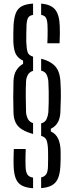

<svg xmlns="http://www.w3.org/2000/svg" viewBox="-20 -822 404 1049"><path d="M160.7 -90Q124.3 -100.3 101 -114.5Q77.7 -128.6 66.3 -150.7Q54.8 -172.7 53.7 -206.2Q52.4 -250.3 52.4 -289.4Q52.4 -328.6 53.7 -377.8Q54.8 -414.9 69.7 -438.4Q84.5 -461.9 106.1 -472.8V-490.6Q80.7 -502.4 68.1 -523.6Q55.5 -544.8 52.9 -592.6Q52.2 -612.8 52.8 -640.2Q53.4 -667.6 54.1 -685.5Q56.9 -726.9 67.1 -751.7Q77.2 -776.4 99.6 -788.2Q121.9 -800 160.7 -802.3V-740.5Q141.6 -737.7 134.1 -725.7Q126.7 -713.8 125 -685.5Q124.3 -668.6 123.7 -639.6Q123.1 -610.6 123.6 -592.6Q125 -557.9 130.3 -538.8Q135.6 -519.7 160.7 -512.3V-435Q140.8 -428.8 132 -412.6Q123.3 -396.5 122.4 -377.8Q120.4 -341.1 120.8 -293.1Q121.2 -245.1 122.4 -208Q124.1 -188.4 132.4 -172.1Q140.8 -155.8 160.7 -149.1ZM238.7 -585.6Q239.6 -603.9 240 -622.4Q240.5 -640.9 240.2 -657.4Q240 -673.8 239.5 -685.5Q238.1 -713.2 230.7 -725.4Q223.3 -737.7 204.8 -740.5V-802.3Q259.7 -797.7 282.3 -768.4Q304.9 -739.1 306.5 -678.5Q307.1 -659.2 307.1 -636.2Q307 -613.2 305.5 -585.6ZM204.8 205.8V147.2Q224.3 143 232.8 129.4Q241.3 115.8 242.1 88.1Q242.5 67.3 242.9 43.7Q243.3 20.2 242.5 1.7Q241.7 -33 235.4 -53.1Q229 -73.2 204.8 -79.6V-148.1Q226.2 -153.5 234.2 -170.9Q242.1 -188.3 244.1 -208Q245.6 -232.9 246.1 -263Q246.6 -293.1 246.1 -323.2Q245.6 -353.3 244.1 -377.8Q242.5 -397.4 234.6 -414.2Q226.6 -431 204.8 -436V-501.3Q254.1 -489.2 280.7 -460.9Q307.2 -432.7 310.2 -375.6Q313.2 -325.6 312.4 -287.6Q311.7 -249.6 309.8 -206.2Q307.5 -172.3 294.4 -150.9Q281.3 -129.5 257.8 -118.7V-103.8Q285 -91.7 297.7 -64.2Q310.4 -36.7 311.2 3.5Q311.8 22.5 311.3 46.3Q310.8 70.2 309.8 88.1Q307.4 127.6 296.9 152.5Q286.3 177.4 264.2 190.1Q242.2 202.8 204.8 205.8ZM160.7 206.4Q123.1 204 100.2 192Q77.3 180 66.8 154.8Q56.3 129.6 54.5 88.1Q54 74.8 54 57.8Q54 40.7 54.5 23.5Q55 6.3 55.5 -8H120.6Q119.7 11.5 119.4 28.8Q119.2 46.1 119.2 60.7Q119.3 75.4 119.8 88.1Q120.8 118 130 131.7Q139.3 145.4 160.7 148.5Z"/></svg>

Font: Big Shoulders Stencil Display SC Thin
Style: Regular
Weight: 100
Designer: Patric King
Foundry: XO Type Co
Version: Version 2.001